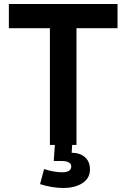

<svg xmlns="http://www.w3.org/2000/svg" viewBox="-20 -720 628 954"><path d="M360 0H228V-580H24V-700H564V-580H360ZM294 214Q240 214 179 195L199 120Q249 136 288 136Q334 136 334 107Q334 80 285 80H247L254 -20H340L336 39Q376 39 401.5 60.5Q427 82 427 122Q427 166 389.5 190Q352 214 294 214Z"/></svg>

Font: Rootstock Sans Headline
Style: Bold
Weight: 700
Designer: Florian Karsten
Foundry: Florian Karsten
Version: Version 2.000;FEAKit 1.0